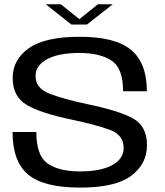

<svg xmlns="http://www.w3.org/2000/svg" viewBox="-20 -848 750 872"><path d="M304.5 -736.5H375L492 -828.5H424.5L340.5 -761L256.5 -828.5H188ZM344 4Q504 4 575.8 -49.5Q647.5 -103 647.5 -189Q647.5 -275.5 583.5 -310.5Q519.5 -345.5 374.5 -375.5Q268.5 -398 205 -422.5Q141.5 -447 141.5 -503.5Q141.5 -551 194 -579.2Q246.5 -607.5 341 -607.5Q433.5 -607.5 486.2 -573Q539 -538.5 539 -433.5H647Q647 -561.5 575.5 -621.2Q504 -681 342 -681Q184 -681 110.8 -629Q37.5 -577 37.5 -494Q37.5 -409 102 -371.2Q166.5 -333.5 306.5 -304.5Q415.5 -281.5 478.5 -258.5Q541.5 -235.5 541.5 -176.5Q541.5 -126 489.2 -97.8Q437 -69.5 343 -69.5Q248 -69.5 196.5 -105.2Q145 -141 145 -248.5H37Q37 -114.5 107.8 -55.2Q178.5 4 344 4Z"/></svg>

Font: Anybody SemiExpanded
Style: Regular
Weight: 400
Width: 6
Designer: Tyler Finck
Foundry: Etcetera Type Company
Version: Version 1.113;gftools[0.9.25]